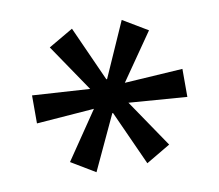

<svg xmlns="http://www.w3.org/2000/svg" viewBox="-53 -778 586 513"><g transform="rotate(-10 239.5 -521.5)"><path d="M170 -327 105 -366 192 -494 193 -495 36 -483V-559L193 -549H192L105 -677L172 -716L239 -567H241L307 -716L374 -676L286 -549H285L444 -559V-483L286 -495L287 -494L374 -366L308 -327L241 -475H239Z"/></g></svg>

Font: Nunito Sans 7pt Medium
Style: Regular
Weight: 500
Designer: Vernon Adams
Foundry: Vernon Adams
Version: Version 3.101;gftools[0.9.27]